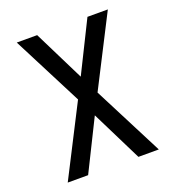

<svg xmlns="http://www.w3.org/2000/svg" viewBox="-133 -841 866 947"><g transform="rotate(-20 300.0 -367.5)"><path d="M61 0 249 -368 61 -735H168L300 -469L432 -735H539L351 -367L539 0H432L300 -266L168 0Z"/></g></svg>

Font: Zed Mono Medium Extended
Style: Regular
Weight: 500
Width: 7
Monospace: yes
Designer: Belleve Invis
Foundry: Belleve Invis
Version: Version 1.0.0; ttfautohint (v1.8.4)